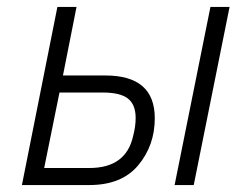

<svg xmlns="http://www.w3.org/2000/svg" viewBox="-20 -532 723 552"><path d="M43 0 145 -512H200L161 -315H283Q425 -315 425 -192Q425 -114 377.5 -57Q330 0 237 0ZM107 -49H237Q343 -49 363 -142Q370 -169 370 -193Q370 -231 348 -248.5Q326 -266 275 -266H151ZM482 0 585 -512H640L537 0Z"/></svg>

Font: IBM Plex Sans Light
Style: Italic
Weight: 300
Italic angle: -11.31°
Designer: Mike Abbink, Paul van der Laan, Pieter van Rosmalen
Foundry: Bold Monday
Version: Version 3.0